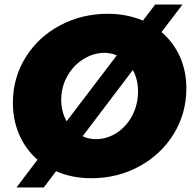

<svg xmlns="http://www.w3.org/2000/svg" viewBox="-20 -775 849 850"><path d="M805 -384Q805 -273 749 -182Q693 -91 596.5 -38.5Q500 14 384 14Q299 14 228 -17L174 55H53L146 -68Q94 -113 65.5 -178Q37 -243 37 -319Q37 -430 93 -520.5Q149 -611 245.5 -662.5Q342 -714 458 -714Q540 -714 613 -684L667 -755H788L695 -633Q748 -588 776.5 -524Q805 -460 805 -384ZM275 -238 497 -530Q470 -541 443 -541Q394 -541 349.5 -513.5Q305 -486 278 -438Q251 -390 251 -333Q251 -281 275 -238ZM591 -370Q591 -424 568 -465L346 -172Q372 -159 404 -159Q454 -159 497 -187Q540 -215 565.5 -263.5Q591 -312 591 -370Z"/></svg>

Font: TypoPRO Montserrat Alternates
Style: Italic
Weight: 800
Italic angle: -11.3°
Designer: Julieta Ulanovsky
Foundry: Julieta Ulanovsky
Version: Version 6.001